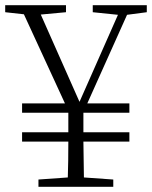

<svg xmlns="http://www.w3.org/2000/svg" viewBox="-25 -719 585 739"><path d="M464 -662 311 -321H473V-285H296V-210H473V-174H296Q296 -158 298 -36L411 -28V0H123V-28L236 -36Q238 -96 238 -174H60V-210H238V-285H60V-321H225L67 -664L-5 -672V-699H229V-672L132 -663L281 -327L429 -662L332 -672V-699H540V-672Z"/></svg>

Font: Source Han Serif SC ExtraLight
Style: Regular
Weight: 250
Designer: Ryoko NISHIZUKA  (kana & ideographs); Frank Grießhammer (Latin, Greek & Cyrillic); Wenlong ZHANG  (bopomofo); Sandoll Co
Foundry: Adobe Systems Incorporated
Version: Version 1.001 October 20, 2017